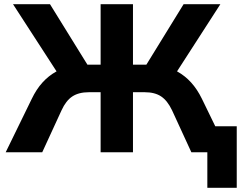

<svg xmlns="http://www.w3.org/2000/svg" viewBox="-20 -725 1147 914"><path d="M967 169V0H911V-124H1107V169ZM7 0 131 -254Q153 -300 182 -332Q211 -364 247 -384Q283 -404 328 -411L261 -367L42 -705H218L408 -398L383 -417H459V-705H613V-417H690L665 -398L854 -705H1029L811 -367L744 -411Q789 -404 825 -384Q861 -364 890 -332Q919 -300 941 -255L1065 0H891L799 -200Q777 -246 747 -266Q717 -286 669 -286H613V0H459V-286H403Q355 -286 324.5 -266Q294 -246 273 -200L181 0Z"/></svg>

Font: Nunito Sans 10pt ExtraBold
Style: Regular
Weight: 800
Designer: Vernon Adams
Foundry: Vernon Adams
Version: Version 3.101;gftools[0.9.27]